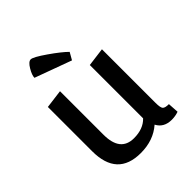

<svg xmlns="http://www.w3.org/2000/svg" viewBox="-217 -909 1052 1052"><g transform="rotate(-45 309.0 -383.0)"><path d="M354 -614 141 -692Q141 -712 160.5 -745Q180 -778 198 -778Q216 -778 281.5 -732.5Q347 -687 378 -656ZM513 -541V-125Q513 -89 521.5 -79Q530 -69 560 -69L564 -6Q539 3 511 3Q450 3 425 -45Q360 12 262 12Q80 12 80 -184V-527L188 -541V-204Q188 -72 293 -72Q365 -72 405 -114V-527Z"/></g></svg>

Font: Convergence
Style: Regular
Weight: 400
Designer: Nicolas Silva and John Vargas
Foundry: Nicolas Silva and Jonh Vargas
Version: Version 1.002